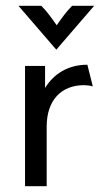

<svg xmlns="http://www.w3.org/2000/svg" viewBox="-20 -645 352 665"><path d="M175 -472.9 306.2 -625H229.9C210.4 -605.6 196.5 -586.1 176.4 -557.6C156.2 -586.1 142.4 -605.6 122.9 -625H43.8ZM66.7 0H141.7V-206.9C141.7 -298.6 193.1 -350 270.8 -350C280.6 -350 292.4 -348.6 301.4 -345.8L282.6 -420.8C215.3 -420.8 166 -388.9 136.1 -340.3V-416.7H66.7Z"/></svg>

Font: Afacad
Style: Regular
Weight: 400
Designer: Kristian Moeller
Foundry: Dicotype
Version: Version 1.000